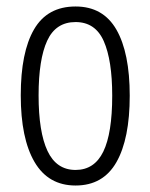

<svg xmlns="http://www.w3.org/2000/svg" viewBox="-20 -562 464 592"><path d="M380 -267Q380 -134 339 -62Q298 10 213 10Q129 10 86.5 -62.5Q44 -135 44 -268Q44 -401 85 -471.5Q126 -542 213 -542Q298 -542 339 -470.5Q380 -399 380 -267ZM99 -268Q99 -155 126.5 -96.5Q154 -38 213 -38Q271 -38 298.5 -94.5Q326 -151 326 -267Q326 -376 300 -435Q274 -494 213 -494Q152 -494 125.5 -436.5Q99 -379 99 -268Z"/></svg>

Font: Noto Sans Thai ExtCond Light
Style: Regular
Weight: 300
Width: 2
Designer: Monotype Design Team
Foundry: Monotype Imaging Inc.
Version: Version 2.002; ttfautohint (v1.8.4.7-5d5b)